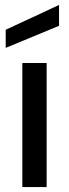

<svg xmlns="http://www.w3.org/2000/svg" viewBox="-20 -754 278 774"><path d="M70 -500H168V0H70ZM3 -634 218 -734V-650L3 -561Z"/></svg>

Font: AF Albert Sans Medium
Style: Regular
Weight: 500
Designer: Andreas Rasmussen
Foundry: a.Foundry
Version: Version 1.300;Glyphs 3.2 (3231)